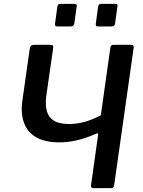

<svg xmlns="http://www.w3.org/2000/svg" viewBox="-20 -974 742 994"><path d="M377 -941 365 -854Q364 -845 359 -841Q354 -837 344 -837H278Q269 -837 266.5 -840.5Q264 -844 265 -852L277 -940Q280 -954 291 -954H367Q380 -954 377 -941ZM588 -941 576 -854Q575 -845 570.5 -841Q566 -837 555 -837H489Q480 -837 477.5 -840.5Q475 -844 476 -852L488 -940Q491 -954 502 -954H578Q591 -954 588 -941ZM464 0Q449 0 451 -13L488 -277Q489 -288 476 -281Q421 -257 375.5 -247Q330 -237 286 -237Q216 -237 170.5 -261.5Q125 -286 106 -333.5Q87 -381 95 -447L134 -722Q137 -742 156 -742H240Q250 -742 253.5 -738Q257 -734 255 -724L219 -473Q214 -429 223 -397.5Q232 -366 259.5 -349Q287 -332 338 -332Q374 -332 412.5 -341.5Q451 -351 502 -377L551 -725Q553 -742 567 -742H659Q674 -742 672 -727L571 -15Q570 0 556 0Z"/></svg>

Font: Libre Franklin Medium
Style: Italic
Weight: 500
Italic angle: -8°
Designer: Pablo Impallari, Rodrigo Fuenzalida, Nhung Nguyen
Foundry: Impallari Type
Version: Version 3.000